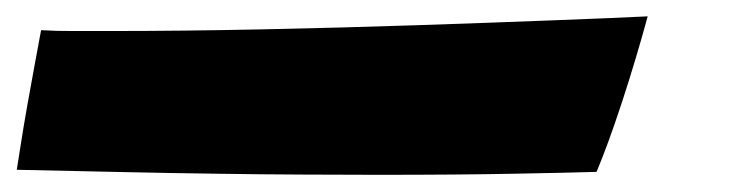

<svg xmlns="http://www.w3.org/2000/svg" viewBox="-81 -52 876 229"><path d="M47.5 -15Q136.5 -15 232.5 -17Q328.5 -19 418.2 -22Q508 -25 579.5 -27.8Q651 -30.5 691.5 -32.5Q677.5 19 660.8 70Q644 121 630.5 153Q597.5 154 532.2 155.2Q467 156.5 368.5 156.5Q326.5 156.5 278.8 156.2Q231 156 177.5 155.2Q124 154.5 64.2 153.2Q4.5 152 -61 150.5Q-59.5 141 -56.2 120.2Q-53 99.5 -48.5 74Q-44 48.5 -39.5 24.5Q-35 0.5 -32 -16Q-22.5 -15.5 -12.8 -15.2Q-3 -15 7 -15Q17 -15 27 -15Q37 -15 47.5 -15Z"/></svg>

Font: Grandstander Thin Black
Style: Italic
Weight: 900
Italic angle: -15°
Version: Version 1.200